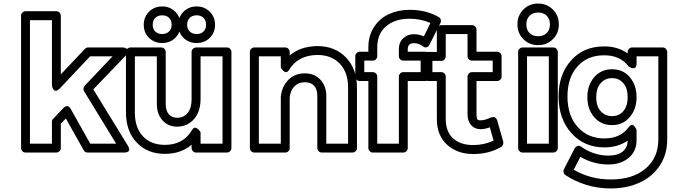

<svg xmlns="http://www.w3.org/2000/svg" viewBox="-20 -830 3797 1076"><path d="M98.1 0V-742.2Q98.1 -752.9 106 -760Q113.8 -767.1 123 -767.1H295.9Q306.6 -767.1 313.7 -759.3Q320.8 -751.5 320.8 -742.2V-413.1L456.1 -556.2Q463.9 -564 474.1 -564H669.9Q671.9 -564 675.3 -563.2Q678.7 -562.5 685.8 -559.6Q692.9 -556.6 696.5 -552.5Q700.2 -548.3 699 -540.3Q697.8 -532.2 688 -522L502.9 -329.1L696.8 -13.2Q697.8 -11.7 699.2 -9Q700.7 -6.3 702.9 0.2Q705.1 6.8 704.1 11.7Q703.1 16.6 696 20.8Q689 24.9 675.8 24.9H471.2Q456.5 24.9 449.2 12.2L349.1 -166L320.8 -137.2V0Q320.8 10.7 313 17.8Q305.2 24.9 295.9 24.9H123Q112.3 24.9 105.2 17.1Q98.1 9.3 98.1 0ZM147.9 -24.9H271V-147Q271 -157.2 277.8 -164.1L335.9 -225.1Q342.8 -231.9 349.4 -234.1Q356 -236.3 360.1 -234.9Q364.3 -233.4 368.2 -229.7Q372.1 -226.1 373.5 -223.9Q375 -221.7 376 -220.2L485.8 -24.9H630.9L451.2 -318.8Q447.3 -324.2 448 -333.5Q448.7 -342.8 454.1 -349.1L610.8 -514.2H484.9L314 -333Q297.9 -317.9 288.1 -321.8Q278.3 -325.7 274.4 -337.9L271 -350.1V-716.8H147.9Z M686 -199.2V-539.1Q686 -549.8 693.8 -556.9Q701.7 -564 710.9 -564H883.8Q894.5 -564 901.6 -556.2Q908.7 -548.3 908.7 -539.1V-248Q908.7 -209 926.3 -189.5Q943.8 -169.9 974.1 -169.9Q1011.2 -170.9 1032.5 -198Q1053.7 -225.1 1053.7 -272.9V-539.1Q1053.7 -549.8 1061.8 -556.9Q1069.8 -564 1079.1 -564H1252Q1262.7 -564 1269.8 -556.2Q1276.9 -548.3 1276.9 -539.1V0Q1276.9 10.7 1269 17.8Q1261.2 24.9 1252 24.9H1079.1Q1068.4 24.9 1061 17.1Q1053.7 9.3 1053.7 0V-19Q994.1 32.2 903.8 32.2Q805.7 32.2 745.8 -31.5Q686 -95.2 686 -199.2ZM735.8 -199.2Q735.8 -114.3 781 -66.2Q826.2 -18.1 903.8 -18.1Q1008.3 -18.1 1056.6 -102.1Q1062 -111.8 1069.1 -113.8Q1076.2 -115.7 1082 -112.1Q1087.9 -108.4 1093 -103.3Q1098.1 -98.1 1101.1 -93.8L1104 -88.9V-24.9H1227.1V-514.2H1104V-272.9Q1104 -231.4 1089.4 -197.5Q1074.7 -163.6 1044.7 -142.1Q1014.6 -120.6 974.1 -120.1Q921.9 -120.1 890.4 -155.8Q858.9 -191.4 858.9 -248V-514.2H735.8ZM815.2 -617.9Q785.6 -647 785.6 -690.9Q785.6 -734.9 815.2 -764.4Q844.7 -793.9 888.7 -793.9Q932.6 -793.9 962.2 -764.4Q991.7 -734.9 991.7 -690.9Q991.7 -647 962.2 -617.9Q932.6 -588.9 888.7 -588.9Q844.7 -588.9 815.2 -617.9ZM835.9 -690.9Q835.9 -667.5 850.3 -653.3Q864.7 -639.2 888.7 -639.2Q912.6 -639.2 927.2 -653.6Q941.9 -668 941.9 -690.9Q941.9 -715.8 927.5 -730Q913.1 -744.1 888.7 -744.1Q864.3 -744.1 850.1 -730Q835.9 -715.8 835.9 -690.9ZM1008.5 -617.9Q979 -647 979 -690.9Q979 -734.9 1008.5 -764.4Q1038.1 -793.9 1082 -793.9Q1126 -793.9 1155.5 -764.4Q1185.1 -734.9 1185.1 -690.9Q1185.1 -647 1155.5 -617.9Q1126 -588.9 1082 -588.9Q1038.1 -588.9 1008.5 -617.9ZM1028.8 -690.9Q1028.8 -668 1043.5 -653.6Q1058.1 -639.2 1082 -639.2Q1106 -639.2 1120.4 -653.3Q1134.8 -667.5 1134.8 -690.9Q1134.8 -715.8 1120.6 -730Q1106.4 -744.1 1082 -744.1Q1057.6 -744.1 1043.2 -730Q1028.8 -715.8 1028.8 -690.9Z M1380.4 0V-539.1Q1380.4 -549.8 1388.2 -556.9Q1396 -564 1405.3 -564H1578.6Q1589.4 -564 1596.4 -556.2Q1603.5 -548.3 1603.5 -539.1V-519Q1663.1 -570.3 1758.3 -571.8Q1857.9 -571.8 1919.2 -507.6Q1980.5 -443.4 1980.5 -339.8V0Q1980.5 10.7 1972.7 17.8Q1964.8 24.9 1955.6 24.9H1783.7Q1772.9 24.9 1765.6 17.1Q1758.3 9.3 1758.3 0V-292Q1758.3 -330.1 1740.2 -349.6Q1722.2 -369.1 1688.5 -369.1Q1652.8 -369.1 1630.4 -346.7Q1607.9 -324.2 1603.5 -284.2V0Q1603.5 10.7 1595.7 17.8Q1587.9 24.9 1578.6 24.9H1405.3Q1394.5 24.9 1387.5 17.1Q1380.4 9.3 1380.4 0ZM1430.7 -24.9H1553.7V-285.2V-288.1Q1559.6 -345.2 1595.7 -382.1Q1631.8 -418.9 1688.5 -418.9Q1742.2 -418.9 1775.4 -383.5Q1808.6 -348.1 1808.6 -292V-24.9H1930.7V-339.8Q1930.7 -424.8 1884 -473.4Q1837.4 -522 1758.3 -522Q1649.4 -520.5 1599.6 -438Q1593.8 -428.2 1586.9 -426.3Q1580.1 -424.3 1574.5 -428Q1568.8 -431.6 1564 -436.8Q1559.1 -441.9 1556.2 -446.3L1553.7 -451.2V-514.2H1430.7Z M1971.2 -400.9V-515.1Q1971.2 -525.9 1979 -533Q1986.8 -540 1996.1 -540H2044.4V-564.9Q2044.4 -630.4 2076.2 -678.7Q2107.9 -727.1 2159.7 -751Q2211.4 -774.9 2275.4 -774.9Q2369.1 -774.9 2439.5 -733.9Q2448.2 -729 2450.4 -718.5Q2452.6 -708 2448.2 -701.2L2387.2 -580.1Q2385.3 -575.2 2381.3 -571Q2377.4 -566.9 2368.9 -564.5Q2360.4 -562 2350.1 -570.8Q2327.1 -587.9 2302.2 -587.9Q2265.1 -589.4 2265.1 -554.2V-540H2362.3Q2373 -540 2380.1 -532.2Q2387.2 -524.4 2387.2 -515.1V-400.9Q2387.2 -390.1 2379.4 -383.1Q2371.6 -376 2362.3 -376H2265.1V0Q2265.1 10.7 2257.3 17.8Q2249.5 24.9 2240.2 24.9H2069.3Q2058.6 24.9 2051.5 17.1Q2044.4 9.3 2044.4 0V-376H1996.1Q1985.4 -376 1978.3 -383.8Q1971.2 -391.6 1971.2 -400.9ZM2021.5 -425.8H2069.3Q2078.6 -425.8 2086.4 -418.7Q2094.2 -411.6 2094.2 -400.9V-24.9H2215.3V-400.9Q2215.3 -410.2 2222.4 -418Q2229.5 -425.8 2240.2 -425.8H2337.4V-490.2H2240.2Q2231 -490.2 2223.1 -497.3Q2215.3 -504.4 2215.3 -515.1V-554.2Q2215.3 -593.3 2240.5 -616.2Q2265.6 -639.2 2302.2 -638.2Q2327.1 -638.2 2355.5 -626L2392.1 -701.2Q2337.9 -725.1 2275.4 -725.1Q2193.8 -725.1 2144 -682.9Q2094.2 -640.6 2094.2 -564.9V-515.1Q2094.2 -505.9 2087.2 -498Q2080.1 -490.2 2069.3 -490.2H2021.5Z M2353 -400.9V-514.2Q2353 -524.9 2361.1 -532Q2369.1 -539.1 2378.4 -539.1H2428.2V-664.1Q2428.2 -674.8 2436 -681.9Q2443.8 -689 2453.1 -689H2625Q2635.7 -689 2643.1 -681.2Q2650.4 -673.3 2650.4 -664.1V-540H2766.1Q2776.9 -540 2783.9 -532.2Q2791 -524.4 2791 -515.1V-400.9Q2791 -390.1 2783.2 -383.1Q2775.4 -376 2766.1 -376H2650.4V-189.9Q2650.4 -166.5 2655.5 -160.6Q2660.6 -154.8 2675.3 -155.8Q2696.8 -155.8 2732.4 -171.9Q2737.3 -173.3 2743.7 -174.1Q2750 -174.8 2756.6 -170.2Q2763.2 -165.5 2766.1 -155.8L2800.3 -36.1Q2802.2 -27.8 2798.8 -19.3Q2795.4 -10.7 2789.1 -6.8Q2721.2 33.2 2632.3 33.2Q2543 33.2 2485.6 -18.8Q2428.2 -70.8 2428.2 -163.1V-376H2378.4Q2367.7 -376 2360.4 -383.8Q2353 -391.6 2353 -400.9ZM2403.3 -425.8H2453.1Q2462.4 -425.8 2470.2 -418.7Q2478 -411.6 2478 -400.9V-163.1Q2478 -91.8 2519.5 -54.4Q2561 -17.1 2632.3 -17.1Q2693.4 -17.1 2746.1 -42L2725.1 -116.2Q2695.3 -106 2675.3 -106Q2641.1 -105.5 2620.6 -128.4Q2600.1 -151.4 2600.1 -189.9V-400.9Q2600.1 -410.2 2607.2 -418Q2614.3 -425.8 2625 -425.8H2741.2V-490.2H2625Q2615.7 -490.2 2607.9 -497.3Q2600.1 -504.4 2600.1 -515.1V-639.2H2478V-514.2Q2478 -504.9 2470.9 -496.8Q2463.9 -488.8 2453.1 -488.8H2403.3Z M2879.9 -693.8Q2879.9 -743.2 2913.1 -776.6Q2946.3 -810.1 2995.6 -810.1Q3044.9 -810.1 3078.4 -776.6Q3111.8 -743.2 3111.8 -693.8Q3111.8 -643.6 3078.4 -610.4Q3044.9 -577.1 2995.6 -577.1Q2946.3 -577.1 2913.1 -610.4Q2879.9 -643.6 2879.9 -693.8ZM2883.8 0V-539.1Q2883.8 -549.8 2891.6 -556.9Q2899.4 -564 2908.7 -564H3080.6Q3091.3 -564 3098.6 -556.2Q3106 -548.3 3106 -539.1V0Q3106 10.7 3097.9 17.8Q3089.8 24.9 3080.6 24.9H2908.7Q2897.9 24.9 2890.9 17.1Q2883.8 9.3 2883.8 0ZM2929.7 -693.8Q2929.7 -663.1 2947.5 -645Q2965.3 -627 2995.6 -627Q3025.9 -627 3043.9 -645Q3062 -663.1 3062 -693.8Q3062 -723.6 3043.9 -741.7Q3025.9 -759.8 2995.6 -759.8Q2965.8 -759.8 2947.8 -741.7Q2929.7 -723.6 2929.7 -693.8ZM2933.6 -24.9H3055.7V-514.2H2933.6Z M3110.4 -290Q3110.4 -413.6 3180.7 -491.7Q3251 -569.8 3363.3 -569.8Q3439.5 -571.3 3497.6 -530.8V-539.1Q3497.6 -549.8 3505.4 -556.9Q3513.2 -564 3522.5 -564H3694.3Q3705.1 -564 3712.2 -556.2Q3719.2 -548.3 3719.2 -539.1V-48.8Q3719.2 34.2 3678.2 96.9Q3637.2 159.7 3565.4 192.9Q3493.7 226.1 3402.3 226.1Q3330.6 226.1 3265.1 205.8Q3199.7 185.5 3148.4 150.9Q3140.6 146 3138.4 136.2Q3136.2 126.5 3140.1 119.1L3200.2 2Q3203.1 -3.4 3207.8 -7.3Q3212.4 -11.2 3220.2 -12.9Q3228 -14.6 3236.3 -7.8Q3309.1 42 3389.2 42Q3442.4 42 3469.5 19.5Q3496.6 -2.9 3497.6 -42Q3442.9 -3.9 3367.2 -3.9Q3253.9 -3.9 3182.1 -84Q3110.4 -164.1 3110.4 -290ZM3160.2 -290Q3160.2 -182.1 3217.5 -118.2Q3274.9 -54.2 3367.2 -54.2Q3456.5 -54.2 3502.4 -116.2Q3510.3 -126.5 3517.8 -128.9Q3525.4 -131.3 3530.5 -127Q3535.6 -122.6 3539.6 -116.9Q3543.5 -111.3 3545.4 -106.4L3547.4 -101.1V-43.9Q3547.4 17.6 3503.2 54.7Q3459 91.8 3389.2 91.8Q3306.2 91.8 3232.4 48.8L3195.3 121.1Q3289.1 175.8 3402.3 175.8Q3525.9 175.8 3597.7 115Q3669.4 54.2 3669.4 -48.8V-514.2H3547.4V-473.1Q3547.4 -452.6 3536.1 -449Q3524.9 -445.3 3513.7 -451.7L3502.4 -458Q3455.1 -521.5 3363.3 -520Q3272.5 -520 3216.3 -457.8Q3160.2 -395.5 3160.2 -290ZM3271.5 -285.2Q3271.5 -352.5 3309.8 -397.2Q3348.1 -441.9 3410.2 -441.9Q3471.7 -441.9 3509.5 -397.5Q3547.4 -353 3547.4 -285.2Q3547.4 -218.8 3509.3 -173.8Q3471.2 -128.9 3410.2 -128.9Q3348.1 -128.9 3309.8 -173.8Q3271.5 -218.8 3271.5 -285.2ZM3321.3 -285.2Q3321.3 -235.8 3345.9 -207.5Q3370.6 -179.2 3410.2 -179.2Q3449.2 -179.2 3473.4 -207.5Q3497.6 -235.8 3497.6 -285.2Q3497.6 -335.4 3473.4 -363.8Q3449.2 -392.1 3410.2 -392.1Q3370.6 -392.1 3345.9 -363.5Q3321.3 -335 3321.3 -285.2Z"/></svg>

Font: Trueno Bold Outline
Style: Regular
Weight: 700
Width: 6
Designer: Julieta Ulanovsky
Foundry: Julieta Ulanovsky
Version: Version 3.001b | FøM Fix